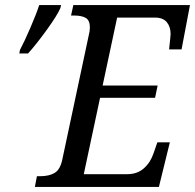

<svg xmlns="http://www.w3.org/2000/svg" viewBox="-20 -734 766 754"><path d="M125 -42H137Q174 -42 195.5 -55.5Q217 -69 225 -109L328 -593Q333 -612 333 -626Q333 -654 317 -663.5Q301 -673 271 -673H259L268 -714H726L693 -540H644Q650 -594 650 -600Q650 -629 635 -647Q620 -665 588 -665H440L383 -398H599L589 -350H373L309 -50H480Q519 -50 545 -73Q571 -96 583 -132L598 -175H647L604 0H117ZM58 -537Q76 -571 99.5 -625.5Q123 -680 134 -714H220L217 -702Q205 -674 163.5 -616.5Q122 -559 90 -524H56Z"/></svg>

Font: Noto Serif Narrow
Style: Italic
Weight: 400
Width: 4
Italic angle: -12°
Designer: Monotype Design Team
Foundry: Monotype Imaging Inc.
Version: Version 1.001